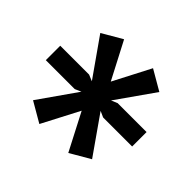

<svg xmlns="http://www.w3.org/2000/svg" viewBox="-131 -706 861 861"><g transform="rotate(45 300.0 -275.0)"><path d="M113 -62 239.5 -242.5 210 -229.5H26.5V-321H209.5L239.5 -308.5L113 -488.5L208.5 -544L300.5 -367.5L392 -544L487.5 -488.5L361 -308.5L390.5 -321H574V-229.5H390L361 -242.5L487.5 -62L392 -6.5L300.5 -183L208.5 -6.5Z"/></g></svg>

Font: JuliaMono Medium
Style: Regular
Weight: 500
Monospace: yes
Designer: cormullion
Foundry: corm
Version: Version 0.054; ttfautohint (v1.8.4)